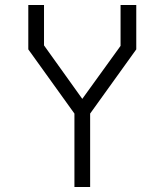

<svg xmlns="http://www.w3.org/2000/svg" viewBox="-20 -750 660 770"><path d="M278.5 -294.5V0H341.5V-294.5L526.5 -552V-730H463.5V-566L310 -353.5L156.5 -568V-730H93.5V-552Z"/></svg>

Font: Monaspace Krypton ExtraLight
Style: Regular
Weight: 200
Designer: Riley Cran & the Lettermatic Team
Foundry: Lettermatic
Version: Version 1.101 (Monaspace Krypton)